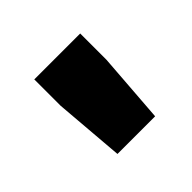

<svg xmlns="http://www.w3.org/2000/svg" viewBox="-69 -805 346 346"><g transform="rotate(-45 104.5 -631.5)"><path d="M47 -665 58 -531H154L164 -665V-732H47Z"/></g></svg>

Font: Exo
Style: Demi Bold
Weight: 600
Designer: Natanael Gama
Version: Version 1.00